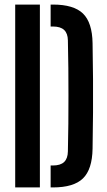

<svg xmlns="http://www.w3.org/2000/svg" viewBox="-20 -820 468 840"><path d="M46.5 0V-800H154.5V0ZM201.5 0V-96H211.5Q244.5 -96 260.5 -111.2Q276.5 -126.5 277 -157.5Q278.5 -218.5 279 -279.2Q279.5 -340 279.5 -400.5Q279.5 -461 279 -521.8Q278.5 -582.5 277 -643.5Q276.5 -674 260.5 -689Q244.5 -704 212 -704H201.5V-800H212Q302.5 -800 343 -760.8Q383.5 -721.5 385 -631Q386.5 -548.5 387 -474.5Q387.5 -400.5 387 -326.2Q386.5 -252 385 -169.5Q383.5 -79 343 -39.5Q302.5 0 211.5 0Z"/></svg>

Font: Big Shoulders Stencil Display Thin
Style: Bold
Weight: 700
Version: Version 2.001